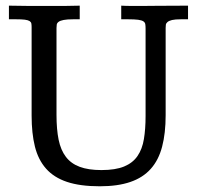

<svg xmlns="http://www.w3.org/2000/svg" viewBox="-20 -650 700 682"><path d="M11.7 -629.9Q45.4 -628.9 83.7 -628.9Q122.1 -628.9 157.7 -628.9Q184.1 -628.9 209.5 -628.9Q234.9 -628.9 263.2 -629.9V-581.5H240.2Q218.3 -581.5 206.1 -579.1Q193.8 -576.7 188.2 -572.5Q182.6 -568.4 181.6 -562.7Q180.7 -557.1 180.7 -550.8V-241.7Q180.7 -190.9 188.2 -153.8Q195.8 -116.7 214.1 -92.8Q232.4 -68.8 263.2 -57.4Q293.9 -45.9 340.3 -45.9Q390.1 -45.9 420.9 -58.6Q451.7 -71.3 468.5 -95.9Q485.4 -120.6 491.2 -156.2Q497.1 -191.9 497.1 -237.8V-548.3Q497.1 -557.6 496.1 -564Q495.1 -570.3 489.3 -574.2Q483.4 -578.1 470.7 -579.8Q458 -581.5 434.1 -581.5H410.6V-629.9Q427.7 -628.9 448.5 -628.9Q469.2 -628.9 490.2 -628.9Q504.9 -628.9 517.6 -629.2Q530.3 -629.4 547.1 -629.4Q564 -629.4 587.6 -629.6Q611.3 -629.9 647.9 -629.9V-581.5H623Q602.1 -581.5 591.1 -578.9Q580.1 -576.2 575 -571.8Q569.8 -567.4 569.1 -562Q568.4 -556.6 568.4 -550.8V-240.7Q568.4 -176.8 555.9 -129.2Q543.5 -81.5 515.6 -50.3Q487.8 -19 443.1 -3.7Q398.4 11.7 334.5 11.7Q264.6 11.7 218 -3.9Q171.4 -19.5 143.6 -51Q115.7 -82.5 104 -129.4Q92.3 -176.3 92.3 -239.3V-553.7Q92.3 -561.5 91.3 -566.7Q90.3 -571.8 85 -575.2Q79.6 -578.6 68.1 -580.1Q56.6 -581.5 36.1 -581.5H11.7Z"/></svg>

Font: Kameron
Style: Regular
Weight: 400
Version: Version 1.000